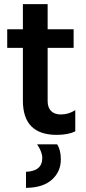

<svg xmlns="http://www.w3.org/2000/svg" viewBox="-20 -649 419 931"><path d="M345 -12Q310 5 255 5Q91 5 91 -161V-417H15V-507H91V-629H211V-507H337V-417H211V-159Q211 -127 228 -110.5Q245 -94 275 -94Q313 -94 345 -115ZM275 124Q275 183 232 222Q189 261 106 262V184Q185 181 185 117Q185 88 160 51H257Q275 78 275 124Z"/></svg>

Font: Hind Madurai SemiBold
Style: Regular
Weight: 600
Designer: Jyotish Sonowal
Foundry: Indian Type Foundry
Version: Version 1.001;PS 1.0;hotconv 1.0.86;makeotf.lib2.5.63406; tt